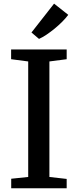

<svg xmlns="http://www.w3.org/2000/svg" viewBox="-20 -1008 416 1028"><path d="M131 -60.5V-679L39.5 -691V-743H337V-691L244.5 -679V-60.5L337 -50V0H40V-51ZM188.5 -800 148.5 -834 269.5 -988.5 345.5 -928.5Q332 -910.5 312.8 -891.2Q293.5 -872 271.8 -854.2Q250 -836.5 228.8 -822.2Q207.5 -808 189.5 -800Z"/></svg>

Font: Merriweather Light 18pt Medium
Style: Regular
Weight: 500
Version: Version 2.100